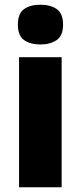

<svg xmlns="http://www.w3.org/2000/svg" viewBox="-20 -862 343 816"><path d="M152 -842Q194 -842 221 -823.5Q248 -805 248 -757Q248 -710 220.5 -691.5Q193 -673 152 -673Q109 -673 82.5 -691.5Q56 -710 56 -757Q56 -805 82.5 -823.5Q109 -842 152 -842ZM242 -619V-66H61V-619Z"/></svg>

Font: Noto Sans Malayalam UI SemiCondensed Black
Style: Regular
Weight: 900
Width: 4
Designer: Jelle Bosma - Monotype Design Team
Foundry: Monotype Imaging Inc.
Version: Version 2.104; ttfautohint (v1.8.4.7-5d5b)